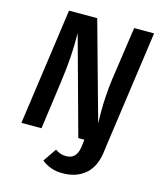

<svg xmlns="http://www.w3.org/2000/svg" viewBox="-131 -786 926 1099"><g transform="rotate(15 332.0 -236.5)"><path d="M644 -691 547 0 541 46Q528 132 476 175Q424 218 344 218Q272 218 220 176L274 97Q291 108 305 113Q319 118 340 118Q398 118 410 49L416 0H380L221 -580Q222 -508 217.5 -438Q213 -368 200 -276L162 0H43L140 -691H307L468 -111Q467 -135 467 -180Q467 -274 480 -373L526 -691Z"/></g></svg>

Font: FiraGO Medium
Style: Italic
Weight: 500
Italic angle: -8°
Designer: bBox Type GmbH
Foundry: bBox Type GmbH
Version: Version 1.001